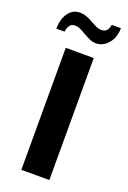

<svg xmlns="http://www.w3.org/2000/svg" viewBox="-150 -686 487 732"><g transform="rotate(20 93.5 -320.0)"><path d="M37.4 0V-495H151.1V0ZM140.5 -550.5Q125.1 -550.5 112.5 -556.4Q99.9 -562.3 85.9 -570.3Q75.5 -576.6 64.5 -581.9Q53.5 -587.2 41.5 -587.2Q28.8 -587.2 21.3 -577.5Q13.8 -567.8 12.2 -551.5H-21.5Q-20.9 -590.9 -3.4 -615.3Q14 -639.7 42.8 -639.7Q58.9 -639.7 72.5 -634.2Q86 -628.7 98.4 -621.4Q109.8 -615 120.2 -610.2Q130.5 -605.4 141.2 -605.4Q156 -605.4 163.1 -614.2Q170.2 -623.1 172.5 -637.3H209.6Q209.3 -609.4 198.7 -589.9Q188.1 -570.4 172.5 -560.5Q156.9 -550.5 140.5 -550.5Z"/></g></svg>

Font: Alumni Sans SC Thin
Style: Regular
Weight: 100
Designer: Robert E. Leuschke
Foundry: Robert E. Leuschke
Version: Version 1.018